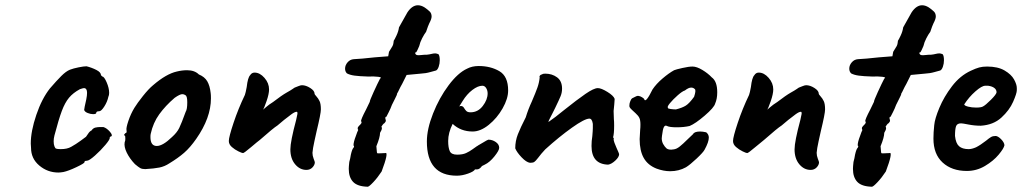

<svg xmlns="http://www.w3.org/2000/svg" viewBox="-20 -650 3886 730"><path d="M202 6Q161 6 129.5 -20.5Q98 -47 98 -88L97 -104Q97 -151 118 -213Q139 -275 170 -314Q195 -343 213 -361Q231 -379 246 -385Q259 -390 279 -394Q299 -398 309 -398Q329 -393 346.5 -384Q364 -375 364 -364L369 -359Q376 -359 385.5 -337Q395 -315 395 -297Q395 -288 392 -282Q388 -263 376.5 -245Q365 -227 357 -227Q346 -227 346 -221Q346 -216 334 -216Q324 -216 313 -220.5Q302 -225 300 -232Q300 -237 308 -272Q311 -287 311 -297Q311 -315 299 -315Q296 -315 284 -311Q258 -297 242.5 -278.5Q227 -260 215 -228Q203 -196 187 -135Q184 -123 184 -113Q184 -101 187 -93.5Q190 -86 193 -85Q198 -83 211 -83Q236 -83 251 -92Q269 -102 286 -114.5Q303 -127 307 -130Q309 -132 315 -141.5Q321 -151 328 -154Q334 -163 343 -165Q352 -167 361 -167Q370 -167 373 -167Q386 -163 398 -149Q410 -135 402 -131Q399 -131 398 -129Q397 -127 397 -126Q399 -121 381 -99.5Q363 -78 341 -58.5Q319 -39 311 -39Q307 -39 304 -38Q301 -37 301 -33Q301 -29 270.5 -14.5Q240 0 221 4Q209 6 202 6Z M493 -26Q473 -47 462 -69.5Q451 -92 454 -109Q457 -116 456.5 -123Q456 -130 456 -132Q452 -136 452 -137.5Q452 -139 454 -140.5Q456 -142 457 -144Q463 -144 461 -155Q459 -163 468 -190Q477 -217 491 -240Q502 -258 523.5 -285Q545 -312 562 -326Q612 -369 652 -378Q672 -383 691 -383Q720 -383 736 -367Q758 -358 768 -341Q778 -324 781 -296Q782 -290 782 -276Q782 -202 726 -122Q703 -89 680 -69Q657 -49 624 -29Q606 -17 586 -13Q566 -9 532 -7Q520 -7 513 -11Q506 -15 493 -26ZM686 -225Q692 -234 692 -261Q692 -285 685 -288Q680 -292 673 -292Q664 -292 644 -278Q609 -248 585.5 -215.5Q562 -183 553 -141Q552 -137 552 -129Q552 -95 576 -95Q599 -95 634 -129Q653 -146 661.5 -163.5Q670 -181 686 -225Z M1184 -152Q1182 -143 1175.5 -113.5Q1169 -84 1168 -69Q1168 -58 1172.5 -46.5Q1177 -35 1177 -33Q1177 -23 1168 -13.5Q1159 -4 1145 -4Q1120 -4 1102 -25.5Q1084 -47 1084 -82Q1084 -112 1106 -194Q1108 -205 1109.5 -210.5Q1111 -216 1111 -220Q1111 -225 1108 -225Q1101 -225 1088 -215.5Q1075 -206 1060 -194L1035 -173Q1019 -163 968 -118Q961 -113 934.5 -90.5Q908 -68 904 -68Q900 -68 886.5 -74.5Q873 -81 861.5 -91Q850 -101 850 -114Q850 -129 868 -183Q886 -237 911 -289Q914 -297 918 -319Q922 -355 931 -364Q937 -374 948 -374Q968 -374 985.5 -354Q1003 -334 1003 -310Q1003 -293 993.5 -265.5Q984 -238 980 -233Q983 -235 992.5 -243.5Q1002 -252 1018 -262Q1052 -288 1069 -297.5Q1086 -307 1093 -312Q1097 -315 1099.5 -316.5Q1102 -318 1103 -318Q1106 -319 1114.5 -322.5Q1123 -326 1128 -326Q1143 -326 1159.5 -315.5Q1176 -305 1176 -294Q1176 -291 1183 -283.5Q1190 -276 1195 -265.5Q1200 -255 1200 -234Q1200 -218 1184 -152Z M1306 -8Q1306 -16 1308 -34Q1312 -48 1314 -62Q1319 -84 1324 -88Q1325 -89 1326 -92Q1327 -95 1324 -97Q1324 -110 1333 -133Q1335 -140 1338 -147Q1341 -154 1342 -156Q1340 -158 1340 -162Q1340 -167 1345.5 -172Q1351 -177 1353.5 -181Q1356 -185 1353 -189Q1351 -194 1372 -234Q1385 -260 1386 -263Q1385 -266 1400.5 -300Q1416 -334 1425 -351Q1434 -356 1418 -358Q1402 -360 1379 -359Q1346 -360 1328 -362.5Q1310 -365 1299 -371Q1292 -378 1292 -389Q1292 -402 1301.5 -413Q1311 -424 1325 -425Q1351 -426 1405 -432L1456 -436L1459 -453Q1464 -462 1468.5 -468.5Q1473 -475 1474.5 -480Q1476 -485 1477 -495Q1480 -499 1487.5 -515Q1495 -531 1497 -546Q1508 -565 1517.5 -582.5Q1527 -600 1529 -603Q1547 -630 1569 -630Q1581 -630 1594 -622Q1607 -613 1614 -606Q1621 -599 1621 -587Q1621 -578 1612 -561Q1608 -553 1600 -529Q1593 -520 1585 -504.5Q1577 -489 1574 -475Q1572 -470 1568 -461.5Q1564 -453 1562.5 -451.5Q1561 -450 1558 -450Q1559 -444 1562 -442Q1565 -440 1572 -440Q1577 -440 1584.5 -441Q1592 -442 1603 -442Q1613 -443 1620.5 -445Q1628 -447 1635 -447Q1639 -447 1647 -444Q1652 -438 1652 -421Q1652 -408 1648 -396.5Q1644 -385 1638 -382Q1633 -381 1616 -376Q1599 -371 1579 -370L1526 -365L1509 -331Q1502 -319 1497 -308Q1492 -297 1490 -295Q1490 -290 1482 -275Q1474 -260 1470 -251Q1465 -237 1458 -223.5Q1451 -210 1449 -206Q1446 -206 1445.5 -204.5Q1445 -203 1445 -200L1447 -192Q1447 -187 1442 -182Q1438 -180 1434.5 -175Q1431 -170 1430 -168Q1432 -166 1432 -163Q1432 -156 1425 -145Q1425 -128 1411 -94Q1412 -76 1413 -71Q1414 -66 1418 -67H1423L1445 -68Q1452 -71 1448.5 -53Q1445 -35 1431 2Q1416 25 1399.5 42.5Q1383 60 1378 60Q1339 59 1322.5 41.5Q1306 24 1306 -8Z M1603 -112Q1603 -159 1626.5 -218.5Q1650 -278 1685.5 -325.5Q1721 -373 1756 -389Q1775 -399 1800 -399Q1845 -399 1878.5 -379.5Q1912 -360 1912 -306Q1912 -275 1891 -238Q1870 -201 1838.5 -175.5Q1807 -150 1777 -150Q1732 -150 1701 -179Q1684 -145 1684 -114Q1684 -89 1690 -75.5Q1696 -62 1718 -62Q1739 -62 1752 -68Q1765 -74 1776 -82Q1787 -90 1793 -94L1797 -96H1796Q1814 -106 1822.5 -111.5Q1831 -117 1837 -119Q1852 -119 1865 -110Q1878 -101 1878 -88Q1878 -78 1860 -55.5Q1842 -33 1823 -24L1811 -18H1812Q1803 -6 1794 -6H1786Q1782 2 1759.5 10Q1737 18 1717 18Q1603 18 1603 -112ZM1834 -295Q1834 -306 1828.5 -315Q1823 -324 1814 -324Q1797 -324 1776 -308Q1755 -292 1739 -266L1726 -245Q1730 -247 1732 -247Q1740 -247 1744 -240Q1748 -233 1753 -228Q1758 -223 1769 -223Q1797 -223 1815.5 -247Q1834 -271 1834 -295Z M2229 -95Q2229 -114 2232 -132Q2234 -154 2234 -163V-168V-179Q2231 -199 2221 -199Q2203 -199 2154.5 -164.5Q2106 -130 2053 -82Q2037 -65 2026 -50Q2016 -37 2011 -34Q2006 -31 1995 -31Q1981 -33 1963 -52Q1945 -71 1939 -86Q1939 -114 1949 -139.5Q1959 -165 1979 -204Q1988 -234 2002 -264Q2017 -299 2023.5 -317.5Q2030 -336 2032 -356Q2032 -357 2031.5 -357Q2031 -357 2031 -357Q2031 -361 2034 -364Q2037 -367 2041 -367Q2043 -370 2053 -370Q2079 -370 2098 -356Q2117 -342 2117 -313Q2117 -298 2111.5 -284.5Q2106 -271 2091 -240L2080 -218Q2077 -212 2071 -200.5Q2065 -189 2065 -186Q2090 -203 2124 -231Q2174 -271 2206 -293Q2238 -315 2253 -315Q2266 -315 2289.5 -300.5Q2313 -286 2317 -274Q2317 -267 2315.5 -253Q2314 -239 2313 -228L2314 -197Q2315 -189 2315 -173Q2315 -141 2311 -128Q2312 -127 2313 -125Q2314 -123 2314 -122L2313 -120Q2314 -110 2324 -88Q2334 -66 2334 -64Q2334 -53 2319.5 -39.5Q2305 -26 2292 -24Q2229 -26 2229 -95Z M2412 -121Q2412 -131 2414 -157Q2415 -165 2415 -176Q2415 -193 2411 -201.5Q2407 -210 2397 -219Q2394 -222 2383 -232Q2372 -242 2373 -247V-250Q2373 -257 2376.5 -265.5Q2380 -274 2383 -276Q2386 -277 2395 -282Q2404 -287 2409 -285Q2413 -285 2421.5 -280Q2430 -275 2430 -271Q2436 -259 2461 -310Q2475 -331 2499 -351.5Q2523 -372 2543 -383Q2550 -386 2574.5 -391.5Q2599 -397 2613 -397Q2629 -397 2650.5 -384Q2672 -371 2686 -356Q2707 -341 2707 -299Q2707 -274 2699 -256Q2695 -241 2659.5 -210.5Q2624 -180 2602 -171Q2580 -166 2553 -166Q2526 -166 2516 -171Q2509 -175 2504.5 -167.5Q2500 -160 2497 -134L2496 -124Q2496 -113 2501 -103Q2508 -91 2514 -86Q2520 -81 2532 -81L2541 -82Q2552 -83 2564.5 -93Q2577 -103 2594 -120Q2612 -137 2615 -140Q2620 -150 2642 -150Q2651 -150 2665 -147Q2675 -139 2675 -127Q2675 -110 2659 -81Q2654 -71 2628.5 -47Q2603 -23 2588 -14Q2561 1 2528 1Q2503 1 2476 -9Q2443 -22 2427.5 -49.5Q2412 -77 2412 -121ZM2619 -282Q2627 -306 2622 -311Q2616 -317 2608 -317Q2598 -317 2584 -306Q2574 -303 2556.5 -287.5Q2539 -272 2527 -257.5Q2515 -243 2520 -240Q2518 -237 2530 -235.5Q2542 -234 2550 -234Q2574 -240 2587.5 -248.5Q2601 -257 2619 -282Z M3101 -152Q3099 -143 3092.5 -113.5Q3086 -84 3085 -69Q3085 -58 3089.5 -46.5Q3094 -35 3094 -33Q3094 -23 3085 -13.5Q3076 -4 3062 -4Q3037 -4 3019 -25.5Q3001 -47 3001 -82Q3001 -112 3023 -194Q3025 -205 3026.5 -210.5Q3028 -216 3028 -220Q3028 -225 3025 -225Q3018 -225 3005 -215.5Q2992 -206 2977 -194L2952 -173Q2936 -163 2885 -118Q2878 -113 2851.5 -90.5Q2825 -68 2821 -68Q2817 -68 2803.5 -74.5Q2790 -81 2778.5 -91Q2767 -101 2767 -114Q2767 -129 2785 -183Q2803 -237 2828 -289Q2831 -297 2835 -319Q2839 -355 2848 -364Q2854 -374 2865 -374Q2885 -374 2902.5 -354Q2920 -334 2920 -310Q2920 -293 2910.5 -265.5Q2901 -238 2897 -233Q2900 -235 2909.5 -243.5Q2919 -252 2935 -262Q2969 -288 2986 -297.5Q3003 -307 3010 -312Q3014 -315 3016.5 -316.5Q3019 -318 3020 -318Q3023 -319 3031.5 -322.5Q3040 -326 3045 -326Q3060 -326 3076.5 -315.5Q3093 -305 3093 -294Q3093 -291 3100 -283.5Q3107 -276 3112 -265.5Q3117 -255 3117 -234Q3117 -218 3101 -152Z M3223 -8Q3223 -16 3225 -34Q3229 -48 3231 -62Q3236 -84 3241 -88Q3242 -89 3243 -92Q3244 -95 3241 -97Q3241 -110 3250 -133Q3252 -140 3255 -147Q3258 -154 3259 -156Q3257 -158 3257 -162Q3257 -167 3262.5 -172Q3268 -177 3270.5 -181Q3273 -185 3270 -189Q3268 -194 3289 -234Q3302 -260 3303 -263Q3302 -266 3317.5 -300Q3333 -334 3342 -351Q3351 -356 3335 -358Q3319 -360 3296 -359Q3263 -360 3245 -362.5Q3227 -365 3216 -371Q3209 -378 3209 -389Q3209 -402 3218.5 -413Q3228 -424 3242 -425Q3268 -426 3322 -432L3373 -436L3376 -453Q3381 -462 3385.5 -468.5Q3390 -475 3391.5 -480Q3393 -485 3394 -495Q3397 -499 3404.5 -515Q3412 -531 3414 -546Q3425 -565 3434.5 -582.5Q3444 -600 3446 -603Q3464 -630 3486 -630Q3498 -630 3511 -622Q3524 -613 3531 -606Q3538 -599 3538 -587Q3538 -578 3529 -561Q3525 -553 3517 -529Q3510 -520 3502 -504.5Q3494 -489 3491 -475Q3489 -470 3485 -461.5Q3481 -453 3479.5 -451.5Q3478 -450 3475 -450Q3476 -444 3479 -442Q3482 -440 3489 -440Q3494 -440 3501.5 -441Q3509 -442 3520 -442Q3530 -443 3537.5 -445Q3545 -447 3552 -447Q3556 -447 3564 -444Q3569 -438 3569 -421Q3569 -408 3565 -396.5Q3561 -385 3555 -382Q3550 -381 3533 -376Q3516 -371 3496 -370L3443 -365L3426 -331Q3419 -319 3414 -308Q3409 -297 3407 -295Q3407 -290 3399 -275Q3391 -260 3387 -251Q3382 -237 3375 -223.5Q3368 -210 3366 -206Q3363 -206 3362.5 -204.5Q3362 -203 3362 -200L3364 -192Q3364 -187 3359 -182Q3355 -180 3351.5 -175Q3348 -170 3347 -168Q3349 -166 3349 -163Q3349 -156 3342 -145Q3342 -128 3328 -94Q3329 -76 3330 -71Q3331 -66 3335 -67H3340L3362 -68Q3369 -71 3365.5 -53Q3362 -35 3348 2Q3333 25 3316.5 42.5Q3300 60 3295 60Q3256 59 3239.5 41.5Q3223 24 3223 -8Z M3529 -123Q3529 -146 3532 -174Q3534 -198 3551.5 -240Q3569 -282 3599.5 -322Q3630 -362 3671 -381Q3690 -390 3703 -393.5Q3716 -397 3733 -397Q3774 -397 3799.5 -382Q3825 -367 3835.5 -348Q3846 -329 3846 -315V-310V-307Q3846 -295 3832 -263Q3818 -231 3787.5 -203Q3757 -175 3709 -172Q3685 -172 3662.5 -176.5Q3640 -181 3634 -181Q3619 -181 3615 -170Q3611 -159 3611 -133Q3614 -105 3626.5 -94Q3639 -83 3663 -83Q3675 -83 3691 -90Q3707 -98 3729 -115Q3741 -125 3748 -129Q3755 -133 3765 -133Q3774 -133 3786 -121Q3798 -109 3799 -98Q3797 -86 3777 -62Q3757 -38 3725 -19Q3693 0 3656 0Q3599 0 3564 -32Q3529 -64 3529 -123ZM3717 -245Q3727 -250 3747.5 -270.5Q3768 -291 3769 -299Q3769 -309 3760.5 -315.5Q3752 -322 3737 -324H3726Q3713 -324 3688.5 -302.5Q3664 -281 3646 -253Q3647 -248 3661 -244.5Q3675 -241 3691 -241Q3710 -241 3717 -245Z"/></svg>

Font: Caveat
Style: Bold
Weight: 700
Designer: Pablo Impallari
Foundry: Pablo Impallari
Version: Version 1.500; ttfautohint (v1.6)